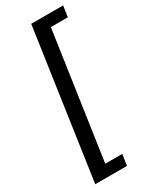

<svg xmlns="http://www.w3.org/2000/svg" viewBox="-225 -778 796 993"><g transform="rotate(-30 173.0 -281.0)"><path d="M27 161 155 -723H345.5L336 -657.5H234.5L125 95H226.5L216.5 161Z"/></g></svg>

Font: Public Sans Thin Medium
Style: Italic
Weight: 500
Italic angle: -8°
Version: Version 2.001